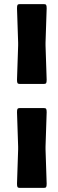

<svg xmlns="http://www.w3.org/2000/svg" viewBox="-20 -720 276 920"><path d="M198.2 -502Q198.2 -482.9 200.9 -419.9Q203.6 -356.9 203.6 -337.9Q203.6 -326.7 201.4 -322.3Q199.2 -317.9 191.4 -317.9H73.7Q65.9 -317.9 63.7 -322.3Q61.5 -326.7 61.5 -337.9Q61.5 -356.9 64.2 -419.9Q66.9 -482.9 66.9 -502V-515.6Q66.9 -534.7 64.2 -597.9Q61.5 -661.1 61.5 -680.2Q61.5 -691.4 63.7 -695.8Q65.9 -700.2 73.7 -700.2H191.4Q199.2 -700.2 201.4 -695.8Q203.6 -691.4 203.6 -680.2Q203.6 -661.1 200.9 -597.9Q198.2 -534.7 198.2 -515.6ZM198.2 -3.9Q198.2 15.1 200.9 78.1Q203.6 141.1 203.6 160.2Q203.6 171.4 201.4 175.8Q199.2 180.2 191.4 180.2H73.7Q65.9 180.2 63.7 175.8Q61.5 171.4 61.5 160.2Q61.5 141.1 64.2 78.1Q66.9 15.1 66.9 -3.9V-17.6Q66.9 -36.6 64.2 -99.9Q61.5 -163.1 61.5 -182.1Q61.5 -193.4 63.7 -197.8Q65.9 -202.1 73.7 -202.1H191.4Q199.2 -202.1 201.4 -197.8Q203.6 -193.4 203.6 -182.1Q203.6 -163.1 200.9 -99.9Q198.2 -36.6 198.2 -17.6Z"/></svg>

Font: Cooper* ExtraBold
Style: Italic
Weight: 800
Italic angle: -7°
Designer: Owen Earl
Foundry: indestructible type*
Version: Version 0.001